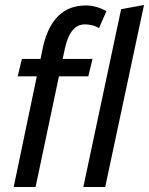

<svg xmlns="http://www.w3.org/2000/svg" viewBox="-20 -752 599 772"><path d="M35 0 128 -445H51L68 -515H143L153 -564Q191 -730 325 -730Q348 -730 369.5 -723.5Q391 -717 408 -707L378 -639Q365 -647 350 -650.5Q335 -654 321 -654Q262 -654 241 -557L232 -515H352L335 -445H217L123 0ZM315 0 467 -715 559 -732 403 0Z"/></svg>

Font: Radio Canada Condensed
Style: Italic
Weight: 400
Width: 3
Italic angle: -12°
Designer: Charles Daoud, Etienne Aubert Bonn, Alexandre Saumier Demers, Jacques Le Bailly
Foundry: Radio-Canada
Version: Version 2.104; ttfautohint (v1.8.4.7-5d5b);gftools[0.9.28.de